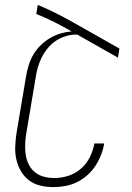

<svg xmlns="http://www.w3.org/2000/svg" viewBox="-20 -755 540 783"><path d="M198 8Q171 8 145 2Q119 -4 99 -19Q79 -34 66 -56Q53 -78 47 -103.5Q41 -129 42 -156Q43 -183 47 -210L87 -448Q91 -470 98 -492Q105 -514 117 -534Q129 -554 146.5 -571Q164 -588 184.5 -600Q205 -612 227 -618.5Q249 -625 272 -627Q237 -647 201.5 -665Q166 -683 128 -698L134 -735Q178 -717 219.5 -695.5Q261 -674 301 -651L467 -557L461 -520L295 -614H290Q269 -614 248 -607.5Q227 -601 208.5 -589Q190 -577 175.5 -559.5Q161 -542 151 -522.5Q141 -503 135 -482.5Q129 -462 126 -442L86 -204Q83 -183 82.5 -161.5Q82 -140 85.5 -120Q89 -100 98.5 -82Q108 -64 124 -51.5Q140 -39 160.5 -34Q181 -29 202 -29Q230 -29 258.5 -38Q287 -47 310 -67Q333 -87 346.5 -114.5Q360 -142 365 -170H405Q401 -146 392 -123Q383 -100 369 -78.5Q355 -57 335.5 -40Q316 -23 293.5 -12Q271 -1 246.5 3.5Q222 8 198 8Z"/></svg>

Font: Iosevka Term Curly Extralight
Style: Italic
Weight: 200
Italic angle: -9°
Designer: Belleve Invis
Foundry: Belleve Invis
Version: Version 32.3.0